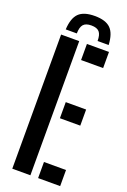

<svg xmlns="http://www.w3.org/2000/svg" viewBox="-179 -1019 713 1076"><g transform="rotate(20 177.0 -481.0)"><path d="M189 -962.5Q254 -962.5 283.8 -933.2Q313.5 -904 317 -836H251Q251 -873.5 236.8 -889.8Q222.5 -906 189 -906Q156 -906 141.8 -889.8Q127.5 -873.5 127 -836H61Q64.5 -904 94.2 -933.2Q124 -962.5 189 -962.5ZM46.5 0V-800H154.5V0ZM200.5 0V-96H332V0ZM200.5 -357V-453H322V-357ZM200.5 -704V-800H332V-704Z"/></g></svg>

Font: Big Shoulders Stencil Display Thin
Style: Bold
Weight: 700
Version: Version 2.001